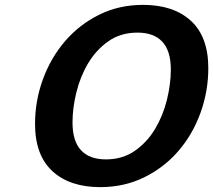

<svg xmlns="http://www.w3.org/2000/svg" viewBox="-20 -755 876 789"><path d="M124 -246Q124 -341 156.5 -429.5Q189 -518 247.5 -586Q306 -654 387.5 -694.5Q469 -735 568 -735Q693 -735 764.5 -669.5Q836 -604 836 -475Q836 -380 804 -291.5Q772 -203 713.5 -135Q655 -67 573 -26.5Q491 14 392 14Q267 14 195.5 -51.5Q124 -117 124 -246ZM415 -100Q484 -100 534.5 -135.5Q585 -171 617.5 -225.5Q650 -280 666 -345Q682 -410 682 -469Q682 -546 647 -583.5Q612 -621 545 -621Q476 -621 425.5 -585.5Q375 -550 342.5 -495.5Q310 -441 294 -376Q278 -311 278 -252Q278 -175 313 -137.5Q348 -100 415 -100Z"/></svg>

Font: Perun
Style: Bold Italic
Weight: 700
Italic angle: -12°
Foundry: Copyright (c) Stefan Peev, Context Ltd, 2016
Version: Version 1.027